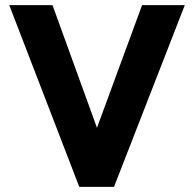

<svg xmlns="http://www.w3.org/2000/svg" viewBox="-20 -726 753 746"><path d="M288 0 16 -706H184L391 -135H322L532 -706H698L423 0Z"/></svg>

Font: Outfit Thin
Style: Bold
Weight: 700
Version: Version 1.100;gftools[0.9.27]